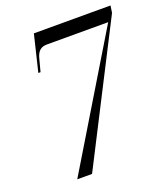

<svg xmlns="http://www.w3.org/2000/svg" viewBox="-132 -808 789 902"><g transform="rotate(-20 262.5 -357.0)"><path d="M99 0 488 -644H182Q160 -644 147 -633.5Q134 -623 127 -600L109 -532H98L142 -714H525L520 -679L173 0Z"/></g></svg>

Font: Noto Serif Display Condensed
Style: Italic
Weight: 400
Width: 3
Italic angle: -12°
Designer: Monotype Design Team
Foundry: Monotype Imaging Inc.
Version: Version 2.009